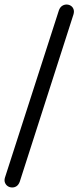

<svg xmlns="http://www.w3.org/2000/svg" viewBox="-32 -768 346 847"><path d="M55 34Q50 47 41.5 53Q33 59 22 59Q11 59 2.5 53.5Q-6 48 -10 38Q-14 28 -10 15L228 -723Q233 -736 242 -742Q251 -748 261.5 -748Q272 -748 280.5 -742.5Q289 -737 292.5 -727Q296 -717 292 -704Z"/></svg>

Font: Nunito
Style: Regular
Weight: 400
Designer: Vernon Adams
Foundry: Vernon Adams
Version: Version 3.602